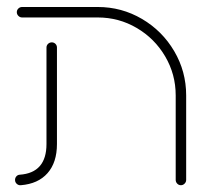

<svg xmlns="http://www.w3.org/2000/svg" viewBox="-20 -539 600 563"><path d="M24.1 -11.5Q24.1 -17.4 28 -21.9Q31.9 -26.3 37.8 -26.7Q116.3 -32.2 116.3 -116.7V-399.6Q116.3 -405.9 120.9 -410.4Q125.6 -414.8 131.9 -414.8Q138.1 -414.8 142.6 -410.4Q147 -405.9 147 -399.6V-116.7Q147 -62.6 119.4 -31.3Q91.9 0 41.1 4.1Q34.4 4.8 29.3 0.2Q24.1 -4.4 24.1 -11.5ZM510.4 4.1Q504.1 4.1 499.6 -0.6Q495.2 -5.2 495.2 -11.5V-259.3Q495.2 -321.1 464.3 -373.7Q433.3 -426.3 380.9 -457Q328.5 -487.8 266.7 -487.8H44.8Q38.5 -487.8 33.9 -492.4Q29.3 -497 29.3 -503.3Q29.3 -509.6 33.9 -514.1Q38.5 -518.5 44.8 -518.5H266.7Q336.7 -518.5 396.3 -483.5Q455.9 -448.5 490.9 -388.9Q525.9 -329.3 525.9 -259.3V-11.5Q525.9 -5.2 521.3 -0.6Q516.7 4.1 510.4 4.1Z"/></svg>

Font: 26F Galaxy Hebrew Ultra Light
Style: Regular
Weight: 200
Designer: C₂₉H₂₅N₃O₅
Version: Version 1.000